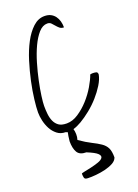

<svg xmlns="http://www.w3.org/2000/svg" viewBox="-190 -806 867 1202"><g transform="rotate(-20 243.5 -205.5)"><path d="M151.4 279.3Q151.4 276.4 171.4 272.5Q191.4 268.6 217.3 262.7Q243.2 256.8 267.6 248.5Q292 240.2 299.8 228Q307.6 215.8 292 200.2Q276.4 184.6 223.6 163.1Q179.7 163.1 164.1 136.2Q148.4 109.4 148.4 62.5Q152.3 24.4 157.2 4.9Q150.4 2.9 144.5 0Q112.3 0 89.4 -18.1Q66.4 -36.1 52.2 -62.5Q38.1 -88.9 31.2 -119.1Q24.4 -149.4 24.4 -174.8Q24.4 -206.1 30.8 -259.8Q37.1 -313.5 50.3 -375Q63.5 -436.5 83 -499.5Q102.5 -562.5 129.4 -613.3Q156.2 -664.1 190.9 -696.3Q225.6 -728.5 267.6 -728.5Q292 -728.5 309.1 -719.7Q326.2 -710.9 337.4 -695.8Q348.6 -680.7 354 -661.6Q359.4 -642.6 359.4 -620.1Q341.8 -620.1 331.1 -629.4Q320.3 -638.7 311.5 -649.4Q302.7 -660.2 293.5 -669.4Q284.2 -678.7 268.6 -678.7Q237.3 -678.7 210.9 -648.9Q184.6 -619.1 163.1 -573.2Q141.6 -527.3 125 -471.2Q108.4 -415 97.2 -361.8Q85.9 -308.6 80.1 -265.1Q74.2 -221.7 74.2 -200.2Q74.2 -171.9 77.1 -145Q80.1 -118.2 89.8 -96.7Q99.6 -75.2 118.2 -62Q136.7 -48.8 170.9 -48.8Q210 -48.8 248.5 -74.2Q287.1 -99.6 320.3 -136.2Q353.5 -172.9 377.9 -214.4Q402.3 -255.9 413.1 -287.1Q415 -288.1 421.9 -288.6Q428.7 -289.1 430.7 -289.1Q442.4 -289.1 452.6 -286.6Q462.9 -284.2 462.9 -268.6Q457 -237.3 435.5 -202.6Q414.1 -168 384.8 -134.8Q355.5 -101.6 320.3 -73.2Q285.2 -44.9 252 -25.4Q223.6 -8.8 197.3 -1Q202.1 13.7 202.6 33.7Q203.1 53.7 197.3 71.3Q242.2 102.5 275.9 119.1Q309.6 135.7 332.5 151.4Q355.5 167 366.7 189Q377.9 210.9 377.9 252.9Q371.1 273.4 347.7 286.1Q324.2 298.8 293.9 306.2Q263.7 313.5 231.9 316.4Q200.2 319.3 177.7 318.4Q157.2 318.4 154.3 306.6Q151.4 294.9 151.4 279.3Z"/></g></svg>

Font: Shadows Into Light
Style: Regular
Weight: 400
Designer: Kimberly Geswein
Foundry: Kimberly Geswein
Version: Version 001.000